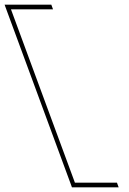

<svg xmlns="http://www.w3.org/2000/svg" viewBox="-216 -688 551 822"><path d="M-6.3 -668H3.7L11 -648H1H-169L104.7 94H274.7H284.7L292 114H282H102H92L88.4 104L-192.7 -658L-196.3 -668H-186.3Z"/></svg>

Font: Nordica Plus
Style: NordicaClassicUltraLightOpObl
Weight: 300
Version: Version 1